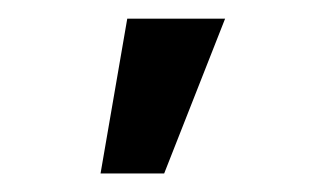

<svg xmlns="http://www.w3.org/2000/svg" viewBox="-20 -795 343 207"><path d="M88.4 -608H157L222.7 -774.9H117.2Z"/></svg>

Font: Magic Ui Pro Medium
Style: Regular
Weight: 500
Designer: Stefan Endress, Andreas Faust
Version: Version 1.000;FEAKit 1.0